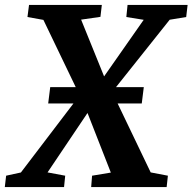

<svg xmlns="http://www.w3.org/2000/svg" viewBox="-52 -763 786 783"><path d="M-32.4 0 -27 -46.5 33.2 -59.6 272 -373.2 371.7 -450.3 534 -682.2 463.2 -693.6 468.2 -743H713.1L707.3 -693.6L640 -682.5L404.5 -386.8L304 -301L141.9 -59.9L213.9 -46.5L209.2 0ZM319.8 0 323.5 -46.5 400 -59.2 305.4 -301 273.4 -373.2 125 -681.9 60 -693.6 66.4 -743H363.3L357.6 -694.3L278.8 -682.9L373 -450.3L405.8 -386.8L562.5 -59.9L632.7 -46.5L627.6 0ZM534.4 -407.7 526.1 -341H144.5L152.8 -407.7Z"/></svg>

Font: Merriweather 7pt Light
Style: Italic
Weight: 300
Italic angle: -7.8°
Designer: Eben Sorkin
Foundry: Eben Sorkin
Version: Version 2.200;gftools[0.9.31]